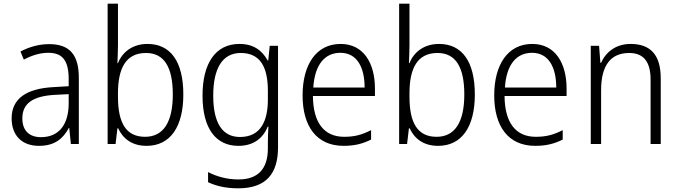

<svg xmlns="http://www.w3.org/2000/svg" viewBox="-20 -873 3676 1040"><path d="M246 -634C190 -634 136 -618 91 -594L109 -550C154 -574 198 -587 242 -587C316 -587 352 -548 352 -445V-406L268 -401C122 -393 43 -338 43 -232C43 -142 96 -83 191 -83C278 -83 322 -123 353 -180H355L364 -93H407V-451C407 -578 356 -634 246 -634ZM274 -359 352 -363V-310C351 -198 299 -130 202 -130C139 -130 101 -165 101 -232C101 -312 157 -352 274 -359Z M619 -629V-853H563V-93H606L616 -178H620C646 -122 695 -83 774 -83C903 -83 973 -187 973 -361C973 -541 903 -635 779 -635C699 -635 643 -592 619 -531H616C617 -557 619 -597 619 -629ZM771 -586C869 -586 916 -510 916 -361C916 -210 864 -132 766 -132C664 -132 619 -205 619 -349V-367C619 -504 662 -586 771 -586Z M1277 -635C1147 -635 1077 -530 1077 -355C1077 -177 1149 -83 1271 -83C1349 -83 1403 -120 1430 -187H1434C1432 -157 1431 -128 1431 -101V-69C1431 40 1379 99 1272 99C1209 99 1153 83 1107 59V114C1152 135 1204 147 1271 147C1422 147 1486 67 1486 -75V-625H1441L1433 -545H1430C1400 -600 1353 -635 1277 -635ZM1284 -586C1390 -586 1431 -510 1431 -380V-334C1431 -219 1393 -131 1280 -131C1185 -131 1135 -206 1135 -355C1135 -500 1183 -586 1284 -586Z M1825 -635C1692 -635 1619 -522 1619 -356C1619 -190 1694 -83 1841 -83C1900 -83 1944 -94 1990 -117V-168C1939 -142 1899 -132 1844 -132C1735 -132 1676 -209 1675 -353H2011V-393C2011 -530 1950 -635 1825 -635ZM1824 -587C1914 -587 1955 -508 1955 -399H1677C1685 -523 1739 -587 1824 -587Z M2198 -629V-853H2142V-93H2185L2195 -178H2199C2225 -122 2274 -83 2353 -83C2482 -83 2552 -187 2552 -361C2552 -541 2482 -635 2358 -635C2278 -635 2222 -592 2198 -531H2195C2196 -557 2198 -597 2198 -629ZM2350 -586C2448 -586 2495 -510 2495 -361C2495 -210 2443 -132 2345 -132C2243 -132 2198 -205 2198 -349V-367C2198 -504 2241 -586 2350 -586Z M2863 -635C2730 -635 2657 -522 2657 -356C2657 -190 2732 -83 2879 -83C2938 -83 2982 -94 3028 -117V-168C2977 -142 2937 -132 2882 -132C2773 -132 2714 -209 2713 -353H3049V-393C3049 -530 2988 -635 2863 -635ZM2862 -587C2952 -587 2993 -508 2993 -399H2715C2723 -523 2777 -587 2862 -587Z M3396 -635C3315 -635 3261 -590 3236 -533H3232L3225 -625H3180V-93H3236V-385C3236 -520 3289 -586 3388 -586C3464 -586 3504 -541 3504 -442V-93H3559V-449C3559 -577 3502 -635 3396 -635Z"/></svg>

Font: Noto Sans Kannada UI SemiCondensed Light
Style: Regular
Weight: 300
Width: 4
Designer: Jelle Bosma - Monotype Design Team
Foundry: Monotype Imaging Inc.
Version: Version 2.005